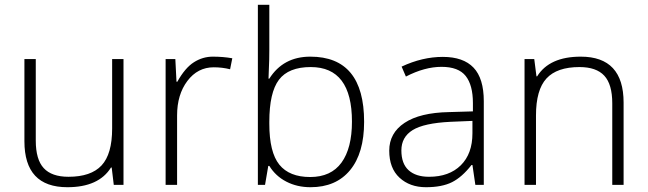

<svg xmlns="http://www.w3.org/2000/svg" viewBox="-20 -780 2734 810"><path d="M130.9 -530.8V-187Q130.9 -106.9 164.6 -70.6Q198.2 -34.2 269 -34.2Q363.8 -34.2 408.4 -82Q453.1 -129.9 453.1 -237.8V-530.8H501V0H460L451.2 -73.2H448.2Q396.5 9.8 264.2 9.8Q83 9.8 83 -184.1V-530.8Z M960 -534.2 950.7 -487.8Q917.5 -496.1 881.8 -496.1Q814 -496.1 770.5 -438.5Q727.1 -380.9 727.1 -293V0H678.7V-530.8H719.7L724.6 -435.1H728Q760.7 -493.7 797.9 -517.3Q835 -541 877.9 -541Q920.9 -541 960 -534.2Z M1291 -497.1Q1197.3 -497.1 1156.7 -443.4Q1116.2 -389.6 1116.2 -266.1V-257.8Q1116.2 -137.7 1158.4 -85.4Q1200.7 -33.2 1288.6 -33.2Q1376.5 -33.2 1420.7 -94Q1464.8 -154.8 1464.8 -267.1Q1464.8 -497.1 1291 -497.1ZM1289.1 -541Q1516.1 -541 1516.1 -266.1Q1516.1 -133.8 1456.8 -62Q1397.5 9.8 1290 9.8Q1233.4 9.8 1188 -13.7Q1142.6 -37.1 1116.2 -80.1H1111.8L1098.1 0H1067.9V-759.8H1116.2V-568.8Q1116.2 -525.9 1114.3 -489.7L1112.8 -448.2H1116.2Q1174.8 -541 1289.1 -541Z M1790 -34.2Q1875 -34.2 1924.1 -82.8Q1973.1 -131.3 1973.1 -217.8V-270L1880.4 -266.1Q1768.6 -260.7 1720.9 -231.2Q1673.3 -201.7 1673.3 -145.5Q1673.3 -89.4 1703.9 -61.8Q1734.4 -34.2 1790 -34.2ZM1874 -307.1 1975.1 -310.1V-345.2Q1975.1 -420.9 1944.6 -459.5Q1914.1 -498 1842.8 -498Q1771.5 -498 1692.4 -457L1674.3 -499Q1761.7 -540 1848.1 -540Q1934.6 -540 1977.8 -494.6Q2021 -449.2 2021 -353V0H1985.4L1973.1 -84H1969.2Q1929.2 -32.7 1887 -11.5Q1844.7 9.8 1776.9 9.8Q1709 9.8 1665.5 -30.3Q1622.1 -70.3 1622.1 -144.5Q1622.1 -218.8 1686.8 -261.7Q1751.5 -304.7 1874 -307.1Z M2563 0V-344.2Q2563 -424.3 2529.3 -460.7Q2495.6 -497.1 2424.8 -497.1Q2329.6 -497.1 2285.4 -449Q2241.2 -400.9 2241.2 -293V0H2192.9V-530.8H2233.9L2243.2 -458H2246.1Q2297.9 -541 2430.2 -541Q2610.8 -541 2610.8 -347.2V0Z"/></svg>

Font: OpenSans-Light
Style: Regular
Weight: 300
Foundry: Ascender Corporation
Version: Version 1.10